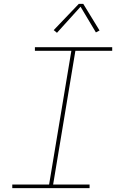

<svg xmlns="http://www.w3.org/2000/svg" viewBox="-20 -981 640 1001"><path d="M44 0V-19H236L352 -716H162V-735H565V-716H373L257 -19H447V0ZM277 -810 260 -824 391 -961H414L499 -822L480 -812L400 -946Z"/></svg>

Font: Iosevka Curly ThExObl
Style: Regular
Weight: 100
Width: 7
Italic angle: -9°
Monospace: yes
Designer: Belleve Invis
Foundry: Belleve Invis
Version: Version 11.1.0; ttfautohint (v1.8.3)